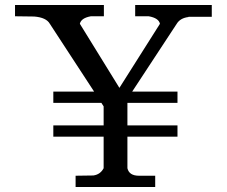

<svg xmlns="http://www.w3.org/2000/svg" viewBox="-20 -747 906 767"><path d="M489 -201H689V-246H489V-336H689V-381H508L686 -652Q700 -675 733 -679V-680H826V-727H520V-682H574Q614 -675 619 -652L457 -396L299 -652Q304 -675 343 -682H395V-727H40V-682L117 -681Q165 -677 179 -652L356 -381H193V-336H385L394 -322V-246H193V-201H394V-75Q381 -50 353 -46L282 -45V0H600V-45H535Q496 -45 489 -75Z"/></svg>

Font: Sawarabi Mincho
Style: Regular
Weight: 400
Version: Version 1.082; ttfautohint (v1.8.4.7-5d5b)